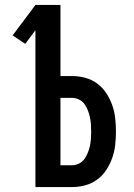

<svg xmlns="http://www.w3.org/2000/svg" viewBox="-20 -755 540 775"><path d="M123 0V-633L82 -578L31 -612L123 -735H224V-448H271Q298 -448 324 -441Q350 -434 372 -418Q394 -402 409 -379Q424 -356 433 -330.5Q442 -305 445 -278Q448 -251 448 -224Q448 -197 445 -170Q442 -143 433 -117.5Q424 -92 409 -69Q394 -46 372 -30Q350 -14 324 -7Q298 0 271 0ZM271 -88Q285 -88 298.5 -94.5Q312 -101 320.5 -113Q329 -125 334.5 -138.5Q340 -152 343 -166Q346 -180 347 -195Q348 -210 348 -224Q348 -239 347 -253.5Q346 -268 343 -282Q340 -296 334.5 -310Q329 -324 320.5 -335.5Q312 -347 298.5 -353.5Q285 -360 271 -360H224V-88Z"/></svg>

Font: Iosevka Semibold
Style: Regular
Weight: 600
Monospace: yes
Designer: Belleve Invis
Foundry: Belleve Invis
Version: Version 33.2.3; ttfautohint (v1.8.4)